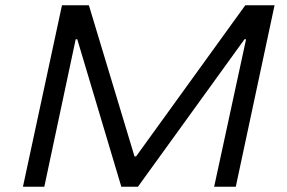

<svg xmlns="http://www.w3.org/2000/svg" viewBox="-20 -708 1087 728"><path d="M67 0 215 -688H317L490 -115H496L910 -688H1021L874 0H792L913 -559H907L503 0H440L273 -559H267L148 0Z"/></svg>

Font: Saira Expanded
Style: Italic
Weight: 400
Width: 7
Italic angle: -12°
Designer: Hector Gatti with collaboration of the Omnibus-Type team
Foundry: Omnibus-Type
Version: Version 1.101